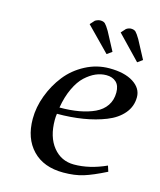

<svg xmlns="http://www.w3.org/2000/svg" viewBox="-99 -703 652 782"><g transform="rotate(15 226.5 -312.0)"><path d="M64.9 -172.9Q64.9 -222.2 83.5 -271.7Q102.1 -321.3 133.8 -361.6Q165.5 -401.9 213.1 -427Q260.7 -452.1 314 -452.1Q377.9 -452.1 415 -428.5Q452.1 -404.8 452.1 -367.2Q452.1 -328.1 427 -298.3Q401.9 -268.6 358.6 -251.5Q315.4 -234.4 264.2 -226.1Q212.9 -217.8 154.8 -217.8Q152.8 -205.6 152.8 -191.9Q152.8 -120.1 186.8 -78.1Q220.7 -36.1 274.9 -36.1Q340.3 -36.1 410.2 -67.9L418 -43.9Q361.8 -15.6 325.4 -4.4Q289.1 6.8 241.2 6.8Q158.2 6.8 111.6 -41.7Q64.9 -90.3 64.9 -172.9ZM158.2 -245.1Q203.6 -245.1 240.2 -251.7Q276.9 -258.3 305.7 -271.7Q334.5 -285.2 350.3 -308.6Q366.2 -332 366.2 -363.8Q366.2 -393.1 350.6 -407.5Q335 -421.9 309.1 -421.9Q286.6 -421.9 264.6 -412.4Q242.7 -402.8 221.2 -383.1Q199.7 -363.3 182.9 -327.6Q166 -292 158.2 -245.1ZM189 -605 206.1 -624Q218.3 -630.9 228 -630.9Q241.2 -630.9 248 -624.3Q254.9 -617.7 267.1 -597.2L308.1 -520L287.1 -504.9ZM319.8 -605 336.9 -624Q347.2 -630.9 356.9 -630.9Q370.1 -630.9 377 -624.3Q383.8 -617.7 396 -597.2L437 -520L416 -504.9Z"/></g></svg>

Font: Dehuti
Style: Bold-Italic
Weight: 700
Version: Version 1.2